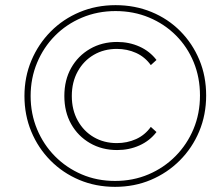

<svg xmlns="http://www.w3.org/2000/svg" viewBox="-20 -723 860 746"><path d="M427 3Q352 3 288 -24Q224 -51 176 -99.5Q128 -148 101.5 -212Q75 -276 75 -350Q75 -424 102 -488Q129 -552 177 -600.5Q225 -649 289.5 -676Q354 -703 429 -703Q504 -703 568.5 -676.5Q633 -650 680.5 -602Q728 -554 754.5 -490.5Q781 -427 781 -352Q781 -277 754 -212.5Q727 -148 678.5 -99.5Q630 -51 566 -24Q502 3 427 3ZM427 -20Q497 -20 557 -45.5Q617 -71 662 -116.5Q707 -162 732 -222Q757 -282 757 -352Q757 -422 732.5 -481.5Q708 -541 663.5 -585.5Q619 -630 559 -655Q499 -680 429 -680Q359 -680 298.5 -654.5Q238 -629 193.5 -584Q149 -539 124 -479Q99 -419 99 -350Q99 -281 124 -221Q149 -161 193.5 -116Q238 -71 297.5 -45.5Q357 -20 427 -20ZM435 -140Q376 -140 329.5 -167Q283 -194 256.5 -241Q230 -288 230 -350Q230 -412 256.5 -459Q283 -506 329.5 -533Q376 -560 435 -560Q482 -560 522 -542Q562 -524 588 -490L566 -470Q543 -502 508.5 -517.5Q474 -533 434 -533Q384 -533 344.5 -510Q305 -487 282 -445.5Q259 -404 259 -350Q259 -296 282 -254.5Q305 -213 344.5 -190Q384 -167 434 -167Q474 -167 508.5 -182.5Q543 -198 566 -230L588 -210Q562 -176 522 -158Q482 -140 435 -140Z"/></svg>

Font: Montserrat ExtraLight
Style: Italic
Weight: 200
Italic angle: -11.3°
Designer: Julieta Ulanovsky
Foundry: Julieta Ulanovsky
Version: Version 9.000; ttfautohint (v1.8.4.7-5d5b)